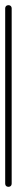

<svg xmlns="http://www.w3.org/2000/svg" viewBox="-20 -720 65 740"><path d="M0 -13H25V-688H0ZM13 -25Q9 -25 6 -23.5Q3 -22 1.5 -19Q0 -16 0 -13Q0 -9 1.5 -6Q3 -3 6 -1.5Q9 0 13 0Q16 0 19 -1.5Q22 -3 23.5 -6Q25 -9 25 -13Q25 -16 23.5 -19Q22 -22 19 -23.5Q16 -25 13 -25ZM13 -700Q9 -700 6 -698.5Q3 -697 1.5 -694Q0 -691 0 -688Q0 -684 1.5 -681Q3 -678 6 -676.5Q9 -675 13 -675Q16 -675 19 -676.5Q22 -678 23.5 -681Q25 -684 25 -688Q25 -691 23.5 -694Q22 -697 19 -698.5Q16 -700 13 -700Z"/></svg>

Font: Wavefont Thin
Style: Regular
Weight: 100
Monospace: yes
Version: Version 3.005;gftools[0.9.33]